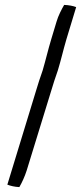

<svg xmlns="http://www.w3.org/2000/svg" viewBox="-20 -674 331 784"><path d="M189 -513C176 -470 167 -430 154 -386C144 -358 135 -330 127 -303L10 80C23 85 39 89 59 90C70 71 81 47 89 22L189 -303C197 -330 206 -358 216 -386C229 -428 238 -469 251 -513L291 -645C278 -650 262 -653 242 -654C231 -635 218 -610 211 -586Z"/></svg>

Font: SolarCharger
Style: 352
Weight: 300
Designer: Mew Too
Foundry: Cannot Into Space Fonts/KineticPlasma Fonts
Version: Version 1.100